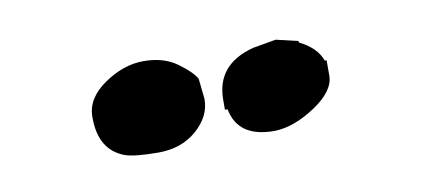

<svg xmlns="http://www.w3.org/2000/svg" viewBox="-30 -711 555 251"><g transform="rotate(-10 247.5 -585.5)"><path d="M236.8 -583Q236.8 -560.5 216.6 -542.7Q196.3 -524.9 165.5 -524.9Q134.8 -524.9 121.6 -529.3Q88.4 -541.5 88.4 -584.5Q88.4 -585 88.4 -585.9Q88.4 -610.4 114.3 -628.2Q140.1 -646 166.7 -646Q193.4 -646 210.9 -633.3Q228.5 -620.6 233.9 -610.8L236.8 -584ZM319.3 -526.4Q271.5 -526.4 264.2 -564.9H260.7V-578.1Q260.7 -625 311 -638.2L341.8 -643.6L371.1 -636.7V-634.8Q394 -623.5 400.4 -605.5H402.8V-585.4Q402.8 -564.9 374.5 -546.1Q346.2 -527.3 320.8 -526.4Z"/></g></svg>

Font: Drukaatie burti
Style: Heavy
Weight: 800
Version: Version 0.14